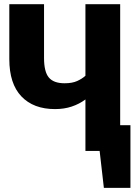

<svg xmlns="http://www.w3.org/2000/svg" viewBox="-20 -731 655 930"><path d="M611.8 -124.6V179H483.1L462.6 0H393.8V-249.2Q364.1 -227.2 327.4 -214.9Q290.8 -202.6 246.7 -202.6Q142.1 -202.6 83.6 -264.1Q25.1 -325.6 25.1 -444.6V-710.8H193.3V-450.3Q193.3 -383.1 216.7 -355.4Q240 -327.7 292.8 -327.7Q329.7 -327.7 353.6 -338.5Q377.4 -349.2 393.8 -364.1V-710.8H562.1V-124.6Z"/></svg>

Font: FiraCode Nerd Font Mono
Style: Bold
Weight: 700
Monospace: yes
Designer: Carrois Corporate, Edenspiekermann AG, Nikita Prokopov
Foundry: Carrois Corporate, Edenspiekermann AG, Nikita Prokopov
Version: Version 6.002;Nerd Fonts 3.3.0